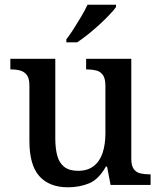

<svg xmlns="http://www.w3.org/2000/svg" viewBox="-20 -786 684 816"><path d="M269 10Q190 10 147.5 -37Q105 -84 105 -187V-422Q105 -452 94.5 -466.5Q84 -481 66.5 -486Q49 -491 27 -491H24V-536H215V-198Q215 -155 223.5 -124Q232 -93 253.5 -76.5Q275 -60 312 -60Q352 -60 378 -80Q404 -100 416 -136Q428 -172 428 -219V-421Q428 -452 417.5 -467Q407 -482 389 -486.5Q371 -491 349 -491H346V-536H538V-111Q538 -82 548.5 -67.5Q559 -53 577 -49Q595 -45 616 -45H620V0H450L435 -78H430Q399 -23 358 -6.5Q317 10 269 10ZM262 -619Q277 -638 293.5 -664Q310 -690 326 -717Q342 -744 352 -766H473V-756Q464 -743 445 -723Q426 -703 402 -681Q378 -659 353.5 -639.5Q329 -620 308 -606H262Z"/></svg>

Font: Noto Serif Gujarati Medium
Style: Regular
Weight: 500
Version: Version 2.102